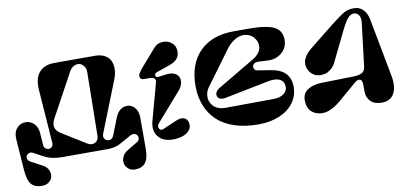

<svg xmlns="http://www.w3.org/2000/svg" viewBox="-84 -1062 3296 1550"><g transform="rotate(-10 1564.0 -287.5)"><path d="M27.8 46.9 9.8 -208Q5.9 -264.2 35.2 -296.6Q64.5 -329.1 106 -329.1Q145 -329.1 174.8 -301Q204.6 -272.9 208 -221.2L214.8 -122.1Q216.8 -98.1 236.6 -88.6Q256.3 -79.1 274.7 -90.3Q293 -101.6 291 -127.9L258.8 -569.8Q252.4 -663.6 295.2 -711.7Q337.9 -759.8 418 -759.8H753.9Q799.3 -759.8 831.1 -742.4Q862.8 -725.1 877.2 -695.6Q891.6 -666 890.6 -626.5Q889.6 -586.9 872.1 -543L707 -126Q702.1 -111.3 705.3 -98.4Q708.5 -85.4 719.2 -78.4Q730 -71.3 741.9 -69.3Q753.9 -67.4 765.9 -75Q777.8 -82.5 784.2 -98.1L838.9 -236.8Q854 -276.4 879.6 -296.6Q905.3 -316.9 937 -316.9Q973.6 -316.9 999.8 -286.4Q1025.9 -255.9 1025.9 -202.1V46.9Q1025.9 130.9 997.1 165.5Q968.3 200.2 911.1 200.2Q879.9 200.2 858.2 181.6Q836.4 163.1 830.8 137.5Q825.2 111.8 837.4 83.5Q849.6 55.2 879.9 37.1L966.8 -15.1Q985.4 -26.4 984.1 -47.9Q982.9 -69.3 966.1 -78.9Q949.2 -88.4 924.8 -78.1L827.1 -23.9Q783.7 0 724.1 0H349.1Q262.2 0 202.1 -33.2L124 -75.2Q102.1 -86.9 83.7 -74.7Q65.4 -62.5 66.4 -43.5Q67.4 -24.4 86.9 -11.2L185.1 41Q214.8 56.6 227.8 84.2Q240.7 111.8 235.8 137.2Q231 162.6 208 181.4Q185.1 200.2 149.9 200.2Q90.8 200.2 62.3 166.3Q33.7 132.3 27.8 46.9ZM533.2 -669.9 346.2 -326.2Q320.8 -282.7 327.1 -250.5Q333.5 -218.3 376 -191.9L565.9 -74.2Q600.1 -52.7 629.9 -67.4Q659.7 -82 660.2 -123L668 -640.1Q668.5 -670.9 653.1 -691.2Q637.7 -711.4 616.7 -716.3Q595.7 -721.2 572 -709.5Q548.3 -697.8 533.2 -669.9Z M1075.7 -538.1Q1075.7 -555.7 1122.6 -609.9L1235.8 -740.2Q1266.1 -774.9 1314.5 -774.9Q1355 -774.9 1384.8 -749Q1414.6 -723.1 1414.6 -680.2Q1414.6 -640.6 1393.3 -617.9Q1372.1 -595.2 1332.5 -581.1L1222.7 -543Q1203.6 -537.1 1203.6 -520Q1203.6 -501 1229.5 -503.9L1297.9 -512.2Q1346.7 -518.1 1374.8 -496.3Q1402.8 -474.6 1400.9 -437.3Q1398.9 -399.9 1366.7 -362.8L1175.8 -145Q1154.8 -121.6 1154.8 -108.9Q1154.8 -93.3 1165.8 -83.7Q1176.8 -74.2 1190.4 -80.1L1310.5 -131.8Q1326.7 -138.7 1342.5 -140.4Q1358.4 -142.1 1372.6 -137.7Q1386.7 -133.3 1396.2 -120.1Q1405.8 -106.9 1407.7 -85.9Q1411.1 -54.2 1389.2 -30.5Q1367.2 -6.8 1332.5 4.2Q1297.9 15.1 1257.8 15.1Q1173.8 15.1 1135.5 -34.9Q1097.2 -85 1117.7 -161.1L1198.7 -457Q1201.7 -467.3 1201.7 -475.1Q1201.7 -491.7 1189.5 -498.8Q1177.2 -505.9 1151.9 -505.9H1108.9Q1075.7 -505.9 1075.7 -538.1Z M2124.5 -480 2040.5 -483.9Q2019.5 -484.4 2006.8 -474.1Q1994.1 -463.9 1994.1 -449.2Q1994.1 -437.5 2001.5 -427.7Q2008.8 -418 2022.5 -416L2131.3 -398.9Q2288.6 -374 2288.6 -235.8Q2288.6 -162.1 2246.3 -104.7Q2204.1 -47.4 2128.7 -16.1Q2053.2 15.1 1956.5 15.1Q1845.2 15.1 1758.8 -14.2Q1672.4 -43.5 1618.4 -96.2Q1564.5 -148.9 1536.9 -219.7Q1509.3 -290.5 1509.3 -376Q1509.3 -558.6 1610.1 -659.2Q1710.9 -759.8 1888.2 -759.8H2014.2Q2158.2 -759.8 2220.2 -729Q2282.2 -698.2 2282.2 -621.1Q2282.2 -556.2 2234.4 -516.6Q2186.5 -477.1 2124.5 -480ZM1717.3 -163.1 2113.3 -166Q2165.5 -166.5 2195.6 -189.5Q2225.6 -212.4 2225.6 -244.1Q2225.6 -290 2190.4 -308.3Q2155.3 -326.7 2092.3 -314L1731.4 -242.2Q1704.6 -237.3 1687.3 -244.1Q1669.9 -251 1665.5 -266.1Q1654.3 -303.2 1697.3 -329.1L2000.5 -508.8Q2031.7 -527.3 2049.6 -550Q2067.4 -572.8 2070.6 -595.2Q2073.7 -617.7 2067.4 -638.7Q2061 -659.7 2045.4 -678.2Q2027.3 -699.7 2001 -709.2Q1974.6 -718.8 1944.3 -715.1Q1914.1 -711.4 1879.9 -688.7Q1845.7 -666 1816.4 -626L1613.3 -350.1Q1593.3 -321.8 1589.6 -290Q1585.9 -258.3 1597.2 -232.9Q1610.4 -199.7 1641.1 -181.4Q1671.9 -163.1 1717.3 -163.1Z M2518.1 -227.1 2776.4 -232.9Q2823.7 -233.9 2848.4 -247.1Q2873 -260.3 2877 -295.9L2919.9 -649.9Q2924.8 -690.9 2907.2 -714.4Q2889.6 -737.8 2857.9 -731.9Q2843.3 -729 2828.9 -716.6Q2814.5 -704.1 2800.5 -681.4Q2786.6 -658.7 2781.2 -648.7Q2775.9 -638.7 2765.1 -617.2L2644 -369.1Q2628.9 -338.4 2605.2 -319.6Q2581.5 -300.8 2561.3 -295.4Q2541 -290 2519 -290Q2474.6 -290 2443.4 -322.3Q2412.1 -354.5 2412.1 -400.9Q2412.1 -458.5 2488.3 -520L2689 -680.2Q2760.3 -736.8 2795.7 -755.9Q2831.1 -774.9 2877 -774.9Q2921.4 -774.9 2951.2 -745.4Q2981 -715.8 2991.2 -664.1L3082 -183.1Q3098.6 -95.2 3069.6 -40Q3040.5 15.1 2966.3 15.1Q2907.7 15.1 2876.5 -17.1Q2845.2 -49.3 2845.2 -98.1V-149.9Q2845.2 -189.9 2826.4 -197.8Q2807.6 -205.6 2781.2 -182.1L2683.1 -98.1Q2678.7 -94.7 2662.1 -80.1Q2645.5 -65.4 2636.7 -58.1Q2627.9 -50.8 2610.6 -37.6Q2593.3 -24.4 2579.8 -16.8Q2566.4 -9.3 2549.3 -1Q2532.2 7.3 2515.1 11.2Q2498 15.1 2481 15.1Q2458 15.1 2437 8.3Q2416 1.5 2397.7 -12.7Q2379.4 -26.9 2368.7 -52.5Q2357.9 -78.1 2357.9 -111.8Q2357.9 -168.5 2402.3 -197Q2446.8 -225.6 2518.1 -227.1Z"/></g></svg>

Font: Pilowlava
Style: Regular
Weight: 400
Designer: Anton Moglia, Jérémy Landes, Maksym Kobuzan (Cyrillic), Velvetyne Type Foundry
Foundry: Anton Moglia, Jérémy Landes, Velvetyne Type Foundry
Version: Version 1.001;hotconv 1.0.109;makeotfexe 2.5.65596